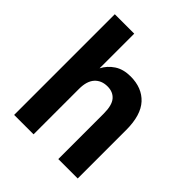

<svg xmlns="http://www.w3.org/2000/svg" viewBox="-194 -822 944 944"><g transform="rotate(45 277.5 -350.0)"><path d="M59 -700H194V-459Q212 -494 246 -516.5Q280 -539 330 -539Q410 -539 455.5 -489.5Q501 -440 501 -337V0H366V-316Q366 -374 344.5 -399Q323 -424 285 -424Q243 -424 218.5 -397Q194 -370 194 -316V0H59Z"/></g></svg>

Font: Golos UI
Style: Bold
Weight: 700
Designer: A.Korolkova, Vitaly Kuzmin
Foundry: ParaType Ltd
Version: Version 2.000